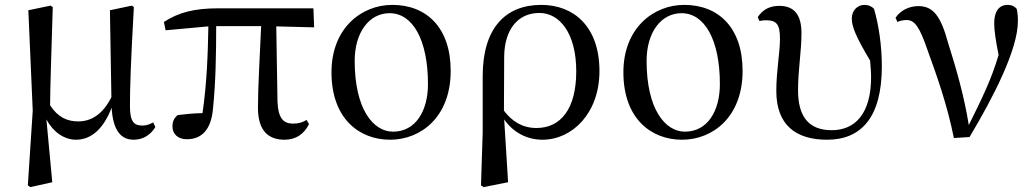

<svg xmlns="http://www.w3.org/2000/svg" viewBox="-20 -557 4238 786"><path d="M291 15C356 15 405 -33 437 -116C442 -28 472 15 527 15C568 15 598 -7 616 -37L607 -56C594 -49 582 -43 563 -43C529 -43 512 -58 512 -122C512 -200 515 -295 528 -528L520 -534L430 -515L436 -159C401 -90 355 -60 300 -60C255 -60 217 -77 185 -126C186 -224 190 -323 196 -528L187 -534L96 -515L114 -104L94 202L104 209L194 189L170 -68C197 -17 243 15 291 15Z M1145 15C1191 15 1225 -8 1245 -49L1235 -66C1218 -56 1204 -51 1179 -51C1141 -51 1119 -72 1116 -140L1111 -449L1266 -445L1263 -523H874C776 -523 710 -506 651 -467L658 -433L833 -449C831 -339 827 -216 809 -94C771 -93 739 -90 708 -86C693 -75 686 -60 686 -39C686 -8 709 13 745 13C807 13 845 -28 852 -113C863 -218 865 -339 865 -450H1049C1044 -328 1036 -205 1036 -116C1036 -21 1079 15 1145 15Z M1577 15C1702 15 1825 -77 1825 -267C1825 -444 1726 -537 1586 -537C1460 -537 1337 -442 1337 -261C1337 -72 1450 15 1577 15ZM1589 -18C1508 -18 1432 -110 1432 -308C1432 -424 1491 -503 1575 -503C1670 -503 1732 -393 1732 -213C1732 -102 1681 -18 1589 -18Z M1949 202 1960 209 2060 189 2044 -68C2080 -16 2136 15 2201 15C2322 15 2434 -93 2434 -266C2434 -448 2329 -537 2196 -537C2049 -537 1956 -442 1956 -245V-13ZM2043 -104 2044 -325C2045 -436 2100 -504 2188 -504C2271 -504 2339 -421 2339 -265C2339 -112 2276 -33 2176 -33C2119 -33 2076 -60 2043 -104Z M2772 15C2897 15 3020 -77 3020 -267C3020 -444 2921 -537 2781 -537C2655 -537 2532 -442 2532 -261C2532 -72 2645 15 2772 15ZM2784 -18C2703 -18 2627 -110 2627 -308C2627 -424 2686 -503 2770 -503C2865 -503 2927 -393 2927 -213C2927 -102 2876 -18 2784 -18Z M3366 15C3505 15 3590 -76 3590 -285C3590 -373 3577 -455 3558 -521C3548 -531 3536 -537 3519 -537C3490 -537 3467 -514 3467 -481C3467 -447 3485 -405 3542 -309C3544 -285 3546 -263 3546 -241C3546 -91 3480 -24 3385 -24C3289 -24 3247 -82 3247 -187C3247 -274 3261 -344 3261 -421C3261 -492 3235 -533 3170 -533C3130 -533 3102 -517 3082 -487L3089 -471C3097 -473 3107 -474 3117 -474C3160 -474 3173 -456 3173 -398C3173 -340 3158 -267 3158 -185C3158 -46 3237 15 3366 15Z M3885 8 3949 4C4046 -158 4147 -354 4147 -470C4147 -490 4146 -504 4142 -521C4132 -532 4122 -537 4105 -537C4069 -537 4050 -509 4050 -462C4050 -433 4056 -392 4068 -332C4038 -230 3998 -150 3946 -45C3927 -165 3893 -281 3862 -379C3831 -493 3800 -532 3739 -532C3703 -532 3666 -515 3646 -484L3654 -467C3664 -472 3677 -475 3692 -475C3725 -475 3745 -445 3776 -355C3814 -250 3857 -131 3885 8Z"/></svg>

Font: Noto Serif HK Medium
Style: Regular
Weight: 500
Designer: Ryoko NISHIZUKA 西塚涼子 (kana & ideographs); Frank Grießhammer (Latin, Greek & Cyrillic); Wenlong ZHANG 张文龙 (bopomofo); San
Foundry: Adobe
Version: Version 2.001;hotconv 1.1.0;makeotfexe 2.6.0